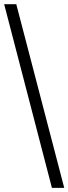

<svg xmlns="http://www.w3.org/2000/svg" viewBox="-20 -780 328 921"><path d="M0 -759.8H58.1L288.1 121.1H229Z"/></svg>

Font: Noto Serif Telugu
Style: Regular
Weight: 400
Designer: Indian Type Foundry
Foundry: Monotype Imaging Inc.
Version: Version 1.01